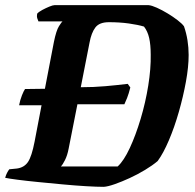

<svg xmlns="http://www.w3.org/2000/svg" viewBox="-35 -724 757 744"><path d="M39 -316Q43 -337 50 -354.5Q57 -372 62 -379L139 -380L174 -562Q183 -606 193.5 -622.5Q204 -639 207 -641H114Q112 -645 109.5 -653Q107 -661 109 -671Q115 -678 129 -685.5Q143 -693 156.5 -698.5Q170 -704 176 -704H541Q553 -703 573 -694Q593 -685 614.5 -672Q636 -659 653.5 -645.5Q671 -632 678 -622Q687 -596 691.5 -568Q696 -540 696 -511Q696 -465 685.5 -407.5Q675 -350 658 -290.5Q641 -231 619.5 -180.5Q598 -130 576 -100Q556 -83 527 -65.5Q498 -48 467.5 -34Q437 -20 410 -10.5Q383 -1 367 0Q341 0 298.5 -2.5Q256 -5 208 -9.5Q160 -14 114 -18.5Q68 -23 33.5 -27.5Q-1 -32 -15 -35Q-12 -46 -7.5 -54.5Q-3 -63 1 -68L31 -71Q59 -75 73.5 -96.5Q88 -118 99 -175L126 -316ZM201 -79H421Q445 -101 468 -150.5Q491 -200 510 -263.5Q529 -327 539.5 -392.5Q550 -458 549 -512Q549 -551 543 -577Q537 -603 523 -621Q500 -628 464.5 -633Q429 -638 387 -638Q350 -638 334.5 -617.5Q319 -597 312 -559L278 -386Q328 -386 373 -390Q418 -394 460 -399L470 -385Q464 -361 457.5 -344.5Q451 -328 447 -320H265L231 -148Q226 -122 217 -104Q208 -86 201 -79Z"/></svg>

Font: Texturina 72pt 72pt ExtraBold
Style: Italic
Weight: 800
Italic angle: -11°
Designer: Guillermo Torres Carreño
Foundry: Omnibus-Type
Version: Version 1.002; ttfautohint (v1.8.3)